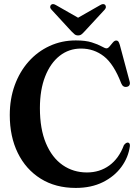

<svg xmlns="http://www.w3.org/2000/svg" viewBox="-20 -910 678 943"><path d="M618 -192.5Q610.5 -137 576.2 -90.2Q542 -43.5 485 -15.2Q428 13 352 13Q252.5 13 179.8 -32.5Q107 -78 67.5 -158.5Q28 -239 28 -345Q28 -424 52.2 -491Q76.5 -558 120.5 -607.5Q164.5 -657 223.8 -684.2Q283 -711.5 352.5 -711.5Q400 -711.5 430.8 -701.8Q461.5 -692 478.8 -682.2Q496 -672.5 503 -672.5Q510.5 -672.5 518.2 -682Q526 -691.5 534.2 -701.2Q542.5 -711 551 -711Q557 -711 560.8 -706.8Q564.5 -702.5 568.5 -689.5L617 -508.5Q619.5 -499.5 615.8 -492.2Q612 -485 602.5 -483.5Q584 -480 575.5 -500.5Q539 -595.5 490.2 -633.5Q441.5 -671.5 378 -671.5Q318.5 -671.5 273 -635.8Q227.5 -600 201.8 -534.5Q176 -469 176 -379Q176 -276.5 205.8 -206Q235.5 -135.5 287.8 -99.2Q340 -63 407 -63Q469.5 -63 516.8 -97.2Q564 -131.5 588.5 -197Q599.5 -211.5 609.5 -209.5Q619 -207.5 618 -192.5ZM396.5 -757Q388 -747.5 381 -741.8Q374 -736 363.5 -736Q353 -736 346 -741.8Q339 -747.5 330 -757L232.5 -863Q226 -870 226.5 -876.5Q227 -883 231 -886.5Q240 -894.5 256.5 -884L363.5 -823L470.5 -884Q487 -894.5 496 -886.5Q499.5 -883 500 -876.5Q500.5 -870 494.5 -863Z"/></svg>

Font: Fraunces 144pt Soft SemiBold
Style: Regular
Weight: 600
Version: Version 1.000;[b76b70a41]